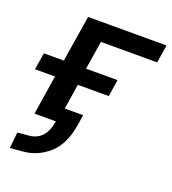

<svg xmlns="http://www.w3.org/2000/svg" viewBox="-127 -594 785 876"><g transform="rotate(20 266.0 -156.0)"><path d="M20 186 28 108 84 103Q121 99 144 75Q167 51 176 0H72L102 -191H5L18 -273H115L151 -498H532L518 -411H245L223 -273H376L363 -191H213L194 -69H283L275 -17Q259 81 204 128.5Q149 176 78 181Z"/></g></svg>

Font: Nunito Sans 7pt SemiBold
Style: Italic
Weight: 600
Italic angle: -9°
Designer: Vernon Adams
Foundry: Vernon Adams
Version: Version 3.101;gftools[0.9.27]